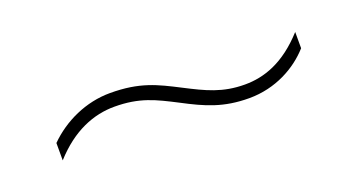

<svg xmlns="http://www.w3.org/2000/svg" viewBox="-24 -479 599 322"><g transform="rotate(-20 275.5 -318.0)"><path d="M56 -314V-283C92 -323 131 -338 168 -338C213 -338 238 -325 273 -307C311 -287 340 -274 386 -274C433 -274 472 -296 496 -323V-352C458 -310 421 -298 387 -298C347 -298 321 -311 286 -329C249 -348 222 -362 169 -362C126 -362 85 -343 56 -314Z"/></g></svg>

Font: Noto Sans Gurmukhi Thin
Style: Regular
Weight: 100
Designer: Jelle Bosma - Monotype Design Team
Foundry: Monotype Imaging Inc.
Version: Version 2.004